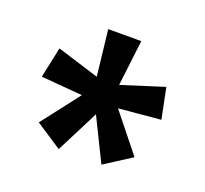

<svg xmlns="http://www.w3.org/2000/svg" viewBox="-74 -846 559 524"><g transform="rotate(20 205.5 -584.0)"><path d="M254 -761H158L173 -628L51 -666L32 -577L152 -567L67 -457L143 -407L206 -531L267 -407L345 -457L257 -567L379 -578L361 -667L238 -628Z"/></g></svg>

Font: Noto Sans Lao ExtraCondensed Medium
Style: Regular
Weight: 500
Width: 2
Designer: Monotype Design Team
Foundry: Monotype Imaging Inc.
Version: Version 2.003